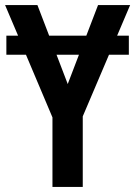

<svg xmlns="http://www.w3.org/2000/svg" viewBox="-20 -734 531 754"><path d="M486 -594V-519H408L305 -277V0H186V-273L82 -519H5V-594H51L0 -714H127L173 -594H319L365 -714H491L440 -594ZM246 -404 290 -519H202Z"/></svg>

Font: Noto Sans Condensed SemiBold
Style: Regular
Weight: 600
Width: 3
Designer: Monotype Design Team
Foundry: Monotype Imaging Inc.
Version: Version 2.013; ttfautohint (v1.8.4.7-5d5b)